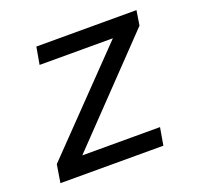

<svg xmlns="http://www.w3.org/2000/svg" viewBox="-102 -662 803 773"><g transform="rotate(-20 300.0 -275.0)"><path d="M43.5 -77 429 -476H115L128 -550H557L547 -487L152 -75H485L472 0H31Z"/></g></svg>

Font: JuliaMono Italic
Style: Regular
Weight: 400
Italic angle: -9°
Monospace: yes
Designer: cormullion
Foundry: corm
Version: Version 0.049; ttfautohint (v1.8.4)